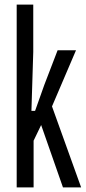

<svg xmlns="http://www.w3.org/2000/svg" viewBox="-20 -820 378 840"><path d="M53 0V-800H125.5V-593L117.5 -335H133.5L174 -449L232 -600H312.5L207.5 -354.5L335 0H255.5L160 -273L127 -204.5V0Z"/></svg>

Font: Big Shoulders Display Thin Medium
Style: Regular
Weight: 500
Version: Version 2.002